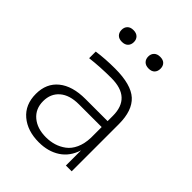

<svg xmlns="http://www.w3.org/2000/svg" viewBox="-211 -853 984 984"><g transform="rotate(45 281.0 -361.0)"><path d="M133.8 -693.8Q133.8 -712.4 145.3 -724.1Q156.7 -735.8 178.2 -735.8Q199.7 -735.8 211.4 -724.1Q223.1 -712.4 223.1 -693.8Q223.1 -674.3 211.4 -662.6Q199.7 -650.9 178.2 -650.9Q156.7 -650.9 145.3 -662.6Q133.8 -674.3 133.8 -693.8ZM327.1 -693.8Q327.1 -712.4 338.9 -724.1Q350.6 -735.8 372.1 -735.8Q393.6 -735.8 404.8 -724.4Q416 -712.9 416 -693.8Q416 -674.3 404.8 -662.6Q393.6 -650.9 372.1 -650.9Q350.6 -650.9 338.9 -662.6Q327.1 -674.3 327.1 -693.8ZM241.2 14.2Q158.7 14.2 106.9 -29.5Q55.2 -73.2 55.2 -150.9Q55.2 -227.1 107.4 -269.5Q159.7 -312 253.9 -312H414.1V-350.1Q414.1 -481.9 272 -481.9Q191.4 -481.9 119.1 -473.1V-521Q179.2 -529.8 251 -529.8Q367.2 -529.8 416.5 -484.9Q465.8 -439.9 465.8 -341.8V0H423.8V-109.9Q404.8 -48.8 356.7 -17.3Q308.6 14.2 241.2 14.2ZM249 -29.8Q279.8 -29.8 307.1 -38.1Q334.5 -46.4 358.6 -64.2Q382.8 -82 397.7 -114.5Q412.6 -147 414.1 -190.9V-269H249Q182.1 -269 145 -237.1Q107.9 -205.1 107.9 -150.9Q107.9 -95.2 146.7 -62.5Q185.5 -29.8 249 -29.8Z"/></g></svg>

Font: Sora ExtraLight
Style: Regular
Weight: 200
Designer: Jonathan Barnbrook, Julián Moncada
Foundry: Barnbrook Fonts
Version: Version 2.000